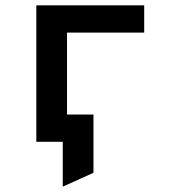

<svg xmlns="http://www.w3.org/2000/svg" viewBox="-20 -531 656 719"><path d="M215 168V0H156V-102H330V116ZM116 0V-511H520V-409H231V0Z"/></svg>

Font: Overpass Mono
Style: Bold
Weight: 700
Monospace: yes
Designer: Delve Withrington, Dave Bailey
Foundry: Delve Fonts LLC
Version: Version 4.000